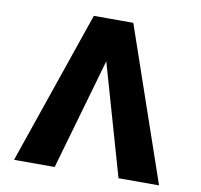

<svg xmlns="http://www.w3.org/2000/svg" viewBox="-80 -812 937 897"><g transform="rotate(10 388.0 -363.5)"><path d="M731.4 0H539.1L380.9 -552.7L355 -727.1H481ZM419.9 -727.1 395 -552.7 236.3 0H43.5L293.9 -727.1Z"/></g></svg>

Font: My Font
Style: Regular
Weight: 500
Designer: Rasmus Andersson
Foundry: rsms
Version: Version 0.001